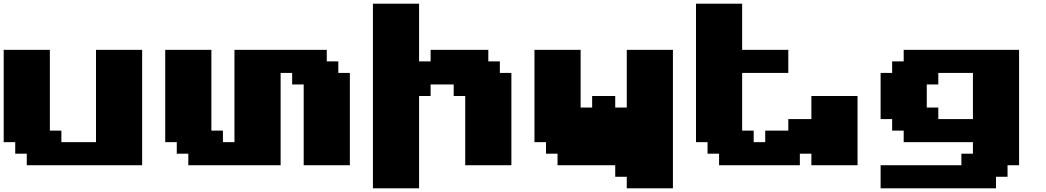

<svg xmlns="http://www.w3.org/2000/svg" viewBox="-20 -895 5665 1040"><path d="M125 0H750V-625H500V-125H312.5V-187.5H250V-625H0V-125H62.5V-62.5H125Z M1625 0H1875V-500H1812.5V-562.5H1750V-625H1250V-125H1187.5V-187.5H1125V-625H875V-125H937.5V-62.5H1000V0H1500V-500H1562.5V-437.5H1625Z M2000 125H2250V-375H2312.5V-437.5H2437.5V-375H2500V0H2750V-500H2687.5V-562.5H2625V-625H2312.5V-562.5H2250V-875H2000Z M3375 125H3625V-625H3375V-312.5H3312.5V-375H3187.5V-312.5H3125V-625H2875V-125H2937.5V-62.5H3000V0H3312.5V62.5H3375Z M4375 0H4625V-375H4375V-250H4250V-187.5H4125V-125H4062.5V-187.5H4000V-500H4250V-625H4000V-875H3750V-125H3812.5V-62.5H3875V0H4312.5V-62.5H4375Z M4750 125H5375V62.5H5437.5V0H5500V-625H4875V-562.5H4812.5V-500H4750V-250H4812.5V-187.5H4875V-125H5250V-62.5H5187.5V0H4750ZM5250 -250H5062.5V-312.5H5000V-437.5H5062.5V-500H5250Z"/></svg>

Font: Faithful 32x
Style: Bold
Weight: 400
Foundry: Faithful Resource Pack
Version: Version 1.0; January 27, 2023